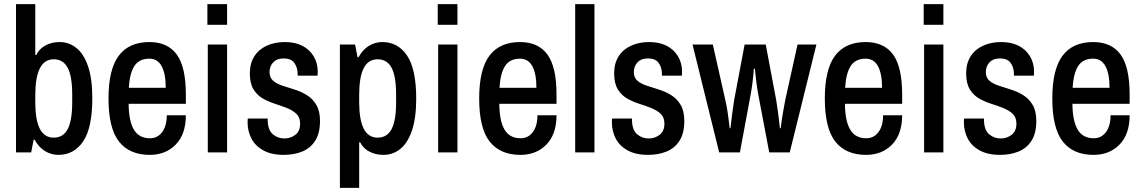

<svg xmlns="http://www.w3.org/2000/svg" viewBox="-20 -743 5567 936"><path d="M265 12Q229 12 198.5 -7Q168 -26 149 -62H144L132 0H58V-723H152V-475H157Q171 -505 201.5 -521.5Q232 -538 271 -538Q316 -538 352 -509.5Q388 -481 409 -420.5Q430 -360 430 -264Q430 -120 385.5 -54Q341 12 265 12ZM242 -72Q288 -72 310 -113.5Q332 -155 332 -244V-282Q332 -371 310 -412.5Q288 -454 242 -454Q196 -454 174 -409.5Q152 -365 152 -279V-244Q152 -159 174 -115.5Q196 -72 242 -72Z M710 12Q611 12 560 -53Q509 -118 509 -263Q509 -405 559 -471.5Q609 -538 708 -538Q797 -538 841.5 -477.5Q886 -417 886 -282V-237H607Q608 -152 633 -110.5Q658 -69 711 -69Q748 -69 770.5 -99Q793 -129 793 -181H886Q886 -89 837 -38.5Q788 12 710 12ZM608 -315H788Q788 -384 768 -420.5Q748 -457 708 -457Q658 -457 635 -421Q612 -385 608 -315Z M993 0V-526H1087V0ZM991 -622V-723H1087V-622Z M1363 12Q1303 12 1263.5 -10Q1224 -32 1205.5 -68Q1187 -104 1187 -146Q1187 -155 1187.5 -159.5Q1188 -164 1188 -165H1285V-156Q1286 -109 1310 -88.5Q1334 -68 1367 -68Q1396 -68 1419.5 -85.5Q1443 -103 1443 -140Q1443 -171 1425 -188Q1407 -205 1379.5 -216Q1352 -227 1320.5 -237Q1289 -247 1261 -263Q1233 -279 1215.5 -308Q1198 -337 1198 -385Q1198 -434 1219.5 -468Q1241 -502 1280 -520Q1319 -538 1369 -538Q1419 -538 1454.5 -519.5Q1490 -501 1509.5 -468Q1529 -435 1529 -394Q1529 -388 1528.5 -382Q1528 -376 1528 -374H1431V-381Q1431 -413 1415.5 -435.5Q1400 -458 1363 -458Q1337 -458 1322 -447.5Q1307 -437 1300.5 -422Q1294 -407 1294 -392Q1294 -364 1312 -349Q1330 -334 1358 -325Q1386 -316 1417.5 -306Q1449 -296 1476.5 -279Q1504 -262 1522 -232Q1540 -202 1540 -153Q1540 -94 1517 -57.5Q1494 -21 1454 -4.5Q1414 12 1363 12Z M1637 173V-526H1711L1723 -464H1728Q1747 -500 1777.5 -519Q1808 -538 1844 -538Q1920 -538 1964.5 -472Q2009 -406 2009 -262Q2009 -167 1988 -106Q1967 -45 1931 -16.5Q1895 12 1850 12Q1811 12 1780.5 -4Q1750 -20 1736 -49H1731V173ZM1821 -72Q1867 -72 1889 -113.5Q1911 -155 1911 -244V-282Q1911 -371 1889 -412.5Q1867 -454 1821 -454Q1775 -454 1753 -410.5Q1731 -367 1731 -282V-245Q1731 -160 1753 -116Q1775 -72 1821 -72Z M2116 0V-526H2210V0ZM2114 -622V-723H2210V-622Z M2517 12Q2418 12 2367 -53Q2316 -118 2316 -263Q2316 -405 2366 -471.5Q2416 -538 2515 -538Q2604 -538 2648.5 -477.5Q2693 -417 2693 -282V-237H2414Q2415 -152 2440 -110.5Q2465 -69 2518 -69Q2555 -69 2577.5 -99Q2600 -129 2600 -181H2693Q2693 -89 2644 -38.5Q2595 12 2517 12ZM2415 -315H2595Q2595 -384 2575 -420.5Q2555 -457 2515 -457Q2465 -457 2442 -421Q2419 -385 2415 -315Z M2784 0V-723H2878V0Z M3139 12Q3079 12 3039.5 -10Q3000 -32 2981.5 -68Q2963 -104 2963 -146Q2963 -155 2963.5 -159.5Q2964 -164 2964 -165H3061V-156Q3062 -109 3086 -88.5Q3110 -68 3143 -68Q3172 -68 3195.5 -85.5Q3219 -103 3219 -140Q3219 -171 3201 -188Q3183 -205 3155.5 -216Q3128 -227 3096.5 -237Q3065 -247 3037 -263Q3009 -279 2991.5 -308Q2974 -337 2974 -385Q2974 -434 2995.5 -468Q3017 -502 3056 -520Q3095 -538 3145 -538Q3195 -538 3230.5 -519.5Q3266 -501 3285.5 -468Q3305 -435 3305 -394Q3305 -388 3304.5 -382Q3304 -376 3304 -374H3207V-381Q3207 -413 3191.5 -435.5Q3176 -458 3139 -458Q3113 -458 3098 -447.5Q3083 -437 3076.5 -422Q3070 -407 3070 -392Q3070 -364 3088 -349Q3106 -334 3134 -325Q3162 -316 3193.5 -306Q3225 -296 3252.5 -279Q3280 -262 3298 -232Q3316 -202 3316 -153Q3316 -94 3293 -57.5Q3270 -21 3230 -4.5Q3190 12 3139 12Z M3486 0 3356 -526H3455L3516 -255Q3522 -230 3527 -197.5Q3532 -165 3534.5 -141.5Q3537 -118 3537 -118H3541Q3541 -118 3543.5 -139.5Q3546 -161 3550 -193Q3554 -225 3559 -255L3610 -526H3713L3764 -255Q3767 -235 3770.5 -211.5Q3774 -188 3776.5 -166.5Q3779 -145 3780.5 -131.5Q3782 -118 3782 -118H3786Q3786 -118 3787.5 -130.5Q3789 -143 3792 -163.5Q3795 -184 3799.5 -208.5Q3804 -233 3808 -255L3868 -526H3960L3830 0H3730L3676 -285Q3671 -312 3667.5 -340.5Q3664 -369 3662 -388.5Q3660 -408 3660 -408H3655Q3655 -408 3653.5 -388.5Q3652 -369 3648.5 -341Q3645 -313 3640 -285L3587 0Z M4202 12Q4103 12 4052 -53Q4001 -118 4001 -263Q4001 -405 4051 -471.5Q4101 -538 4200 -538Q4289 -538 4333.5 -477.5Q4378 -417 4378 -282V-237H4099Q4100 -152 4125 -110.5Q4150 -69 4203 -69Q4240 -69 4262.5 -99Q4285 -129 4285 -181H4378Q4378 -89 4329 -38.5Q4280 12 4202 12ZM4100 -315H4280Q4280 -384 4260 -420.5Q4240 -457 4200 -457Q4150 -457 4127 -421Q4104 -385 4100 -315Z M4485 0V-526H4579V0ZM4483 -622V-723H4579V-622Z M4855 12Q4795 12 4755.5 -10Q4716 -32 4697.5 -68Q4679 -104 4679 -146Q4679 -155 4679.5 -159.5Q4680 -164 4680 -165H4777V-156Q4778 -109 4802 -88.5Q4826 -68 4859 -68Q4888 -68 4911.5 -85.5Q4935 -103 4935 -140Q4935 -171 4917 -188Q4899 -205 4871.5 -216Q4844 -227 4812.5 -237Q4781 -247 4753 -263Q4725 -279 4707.5 -308Q4690 -337 4690 -385Q4690 -434 4711.5 -468Q4733 -502 4772 -520Q4811 -538 4861 -538Q4911 -538 4946.5 -519.5Q4982 -501 5001.5 -468Q5021 -435 5021 -394Q5021 -388 5020.5 -382Q5020 -376 5020 -374H4923V-381Q4923 -413 4907.5 -435.5Q4892 -458 4855 -458Q4829 -458 4814 -447.5Q4799 -437 4792.5 -422Q4786 -407 4786 -392Q4786 -364 4804 -349Q4822 -334 4850 -325Q4878 -316 4909.5 -306Q4941 -296 4968.5 -279Q4996 -262 5014 -232Q5032 -202 5032 -153Q5032 -94 5009 -57.5Q4986 -21 4946 -4.5Q4906 12 4855 12Z M5311 12Q5212 12 5161 -53Q5110 -118 5110 -263Q5110 -405 5160 -471.5Q5210 -538 5309 -538Q5398 -538 5442.5 -477.5Q5487 -417 5487 -282V-237H5208Q5209 -152 5234 -110.5Q5259 -69 5312 -69Q5349 -69 5371.5 -99Q5394 -129 5394 -181H5487Q5487 -89 5438 -38.5Q5389 12 5311 12ZM5209 -315H5389Q5389 -384 5369 -420.5Q5349 -457 5309 -457Q5259 -457 5236 -421Q5213 -385 5209 -315Z"/></svg>

Font: Archivo Narrow Medium
Style: Regular
Weight: 500
Designer: Hector Gatti
Foundry: Omnibus-Type
Version: Version 3.002